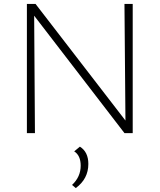

<svg xmlns="http://www.w3.org/2000/svg" viewBox="-20 -678 813 978"><path d="M614 -658H656V0H614L154 -598L158 0H117V-658H161L619 -64ZM387 69Q430 96 430 157Q430 233 366 280L347 264Q391 223 391 166Q391 114 358 93Z"/></svg>

Font: EauTest Light
Style: Regular
Weight: 300
Designer: Christian Thalmann (Catharsis Fonts)
Version: Version 0.001;PS 000.001;hotconv 1.0.88;makeotf.lib2.5.64775